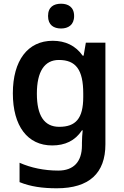

<svg xmlns="http://www.w3.org/2000/svg" viewBox="-20 -771 666 1031"><path d="M308 -751C269 -751 238 -734 238 -685C238 -636 269 -618 308 -618C345 -618 378 -636 378 -685C378 -734 345 -751 308 -751ZM263 -552C129 -552 49 -446 49 -270C49 -94 128 10 260 10C329 10 383 -15 420 -71H424C422 -55 420 -24 420 -4V10C420 98 375 145 293 145C217 145 146 130 85 103V207C144 231 208 240 285 240C459 240 546 159 546 4V-542H441L429 -472H424C386 -526 331 -552 263 -552ZM296 -449C387 -449 427 -397 427 -269V-250C427 -134 386 -90 298 -90C217 -90 178 -151 178 -268C178 -387 219 -449 296 -449Z"/></svg>

Font: Noto Sans Tai Tham SemiBold
Style: Regular
Weight: 600
Designer: Monotype Design Team 2013. Revised by David WIlliams 2020
Foundry: Monotype Imaging Inc.
Version: Version 2.002